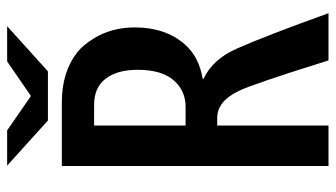

<svg xmlns="http://www.w3.org/2000/svg" viewBox="-222 -697 944 540"><g transform="rotate(-90 250.0 -427.0)"><path d="M181.2 -764.2 54.2 -878.9H153.3L250 -812L347.2 -878.9H446.3L319.3 -764.2ZM53.2 -725.1H231.9Q318.4 -725.1 373.5 -681.2Q393.1 -665.5 410.6 -637.2Q442.9 -586.4 442.9 -520Q442.9 -433.6 395 -378.9Q359.4 -338.9 298.8 -329.1V-326.2Q353.5 -300.8 383.3 -232.9Q419.4 -151.4 482.9 24.9H350.1Q283.2 -189 264.2 -227.5Q235.4 -288.1 188 -288.1H167V24.9H53.2ZM167 -634.3V-377H219.2Q264.2 -377 293 -409.2Q323.7 -443.4 323.7 -511.7Q323.7 -569.3 298.8 -601.6Q274.4 -634.3 225.1 -634.3Z"/></g></svg>

Font: BIZ UDGothic
Style: Bold
Weight: 700
Monospace: yes
Designer: TypeBank Co., Ltd.
Foundry: Morisawa Inc.
Version: Version 1.05